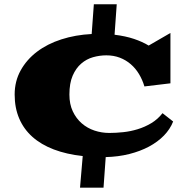

<svg xmlns="http://www.w3.org/2000/svg" viewBox="-20 -766 896 901"><path d="M48.8 -322.3Q48.8 -384.8 76.9 -435.5Q105 -486.3 153.6 -523.2Q202.1 -560.1 268.1 -581.3Q334 -602.5 410.2 -606.4L420.4 -746.1H527.8L517.6 -603Q569.3 -596.7 609.1 -583.3Q648.9 -569.8 677.7 -552.2L779.8 -611.3V-375L657.7 -360.4Q648.4 -391.6 632.3 -418.5Q616.2 -445.3 593.5 -464.8Q570.8 -484.4 542 -495.4Q513.2 -506.3 479 -506.3Q447.8 -506.3 416.7 -497.6Q385.7 -488.8 361.1 -467.5Q336.4 -446.3 321 -410.9Q305.7 -375.5 305.7 -322.3Q305.7 -277.3 321.5 -243.7Q337.4 -210 363.5 -187.3Q389.6 -164.6 423.3 -153.3Q457 -142.1 493.2 -142.1Q523.9 -142.1 558.3 -145.8Q592.8 -149.4 626.2 -159.7Q659.7 -169.9 689.9 -188Q720.2 -206.1 742.7 -234.9L792.5 -195.8Q778.3 -159.7 749.3 -129.9Q720.2 -100.1 679.2 -78.1Q638.2 -56.2 586.7 -43.2Q535.2 -30.3 476.1 -28.8L465.8 114.7H355.5L368.2 -33.7Q292 -42 232.4 -64.7Q172.9 -87.4 132.1 -123.8Q91.3 -160.2 70.1 -210Q48.8 -259.8 48.8 -322.3Z"/></svg>

Font: Goblin One
Style: Regular
Weight: 400
Designer: Riccardo De Franceschi
Foundry: Sorkin Type Co.
Version: Version 1.001